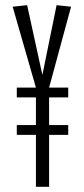

<svg xmlns="http://www.w3.org/2000/svg" viewBox="-20 -723 324 743"><path d="M45 -346V-384H119L29 -697L85 -703L144 -433L199 -703L255 -697L170 -384H244V-346H170V-239H244V-201H170V0H119V-201H45V-239H119V-346Z"/></svg>

Font: Georama ExtraCondensed Light
Style: Regular
Weight: 300
Width: 2
Designer: Jean-Baptiste Levee
Foundry: Production Type
Version: Version 1.000